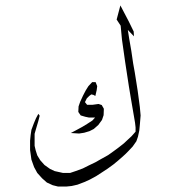

<svg xmlns="http://www.w3.org/2000/svg" viewBox="-20 -558 626 704"><path d="M329.6 -206.1 322.8 -210 314.9 -211.9 307.1 -206.1 298.3 -197.3 291.5 -183.6 299.3 -173.8H319.8L341.3 -176.8L353 -172.9L360.8 -159.2L359.9 -135.7L354 -118.2L340.3 -99.6L323.7 -85L308.1 -77.1L288.6 -71.3L270 -68.4L239.7 -70.3L258.3 -80.1L281.7 -92.8L299.3 -103.5L318.8 -116.2L328.6 -127H306.2L292.5 -129.9L275.9 -134.8L267.1 -147.5L268.1 -168L273.9 -184.6L284.7 -208L294.4 -226.6L304.2 -242.2L317.9 -256.8H330.6L336.4 -242.2L334.5 -227.5ZM421.4 -538.1 452.6 -478.5 470.2 -442.4 471.2 -424.8 448.7 -448.2 453.6 -417 461.4 -372.1 468.3 -325.2 474.1 -293 480 -255.9 484.9 -224.6 492.7 -166 495.6 -134.8 492.7 -99.6 490.7 -79.1 485.8 -56.6 480 -40 466.3 -20.5 450.7 -3.9 439 7.8 428.2 17.6 412.6 31.2 396 44.9 374.5 60.5 352.1 75.2 332.5 87.9 309.1 100.6 289.6 109.4 264.2 119.1 242.7 124 223.1 126H192.9L173.3 121.1L151.9 111.3L134.3 95.7L116.7 76.2L105 54.7L95.2 27.3L90.3 -7.8V-42L92.3 -62.5L95.2 -82L104 -105.5L111.8 -124L120.6 -140.6L125.5 -133.8L120.6 -114.3L112.8 -87.9L106.9 -67.4V-23.4L110.8 -6.8L116.7 11.7L127.4 29.3L143.1 46.9L163.6 61.5L180.2 69.3L211.4 76.2H236.8L257.3 69.3L283.7 59.6L305.2 48.8L329.6 37.1L350.1 25.4L376.5 10.7L397 -3.9L415.5 -17.6L434.1 -32.2L448.7 -45.9L462.4 -58.6L477.1 -75.2V-90.8L475.1 -108.4L460.4 -194.3L452.6 -241.2L439 -330.1L427.2 -413.1L422.4 -463.9L407.7 -486.3Z"/></svg>

Font: LaylaThuluth
Style: Regular
Weight: 400
Version: Version 2.0